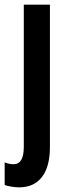

<svg xmlns="http://www.w3.org/2000/svg" viewBox="-42 -563 294 823"><path d="M40 240Q25 240 6.5 237Q-12 234 -22 230V133Q-2 141 16 141Q60 141 60 67V-543H172V68Q172 151 138 195.5Q104 240 40 240Z"/></svg>

Font: Noto Sans Arabic ExtCond SemBd
Style: Regular
Weight: 600
Width: 2
Designer: Monotype Design Team, Nadine Chahine, Nizar Qandah and Khaled Hosny
Foundry: Monotype Imaging Inc.
Version: Version 2.012; ttfautohint (v1.8.4.7-5d5b)